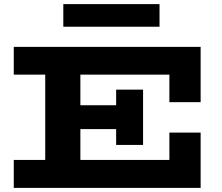

<svg xmlns="http://www.w3.org/2000/svg" viewBox="-20 -914 1081 934"><path d="M47 0V-136H804V-269H956V0ZM200 -75V-599H371V-75ZM261 -286V-402H620V-286ZM545 -209V-478H676V-209ZM804 -417V-551H47V-686H956V-417ZM756 -894V-784H288V-894Z"/></svg>

Font: BioRhyme SemiExpanded ExtraBold
Style: Regular
Weight: 800
Width: 6
Designer: Aoife Mooney
Foundry: Aoife Mooney Type
Version: Version 1.600;gftools[0.9.33]